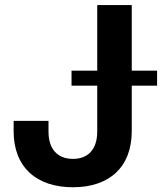

<svg xmlns="http://www.w3.org/2000/svg" viewBox="-20 -748 663 777"><path d="M275.4 9.8C422.4 9.8 513.2 -71.8 513.2 -217.3V-401.4H615.7V-461.9H513.2V-727.5H373.5V-461.9H269.5V-401.4H373.5V-215.8C373.5 -142.6 335.4 -105 275.4 -105C214.4 -105 176.3 -142.6 176.3 -215.3V-258.8H35.2V-216.8C35.2 -71.3 127.4 9.8 275.4 9.8Z"/></svg>

Font: Raveo SemiBold
Style: Regular
Weight: 600
Designer: Jakub Foglar, Rasmus Andersson (Inter)
Foundry: Jakubfoglar.com
Version: Version 1.100;Glyphs 3.2.3 (3260)